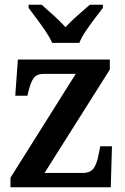

<svg xmlns="http://www.w3.org/2000/svg" viewBox="-20 -786 526 806"><path d="M24 0V-40L298 -476H165Q135 -476 122 -459Q109 -442 99 -401L95 -384H44L55 -536H441V-494L167 -60H327Q360 -60 374 -80.5Q388 -101 395 -143L401 -172H450L445 0ZM199 -606Q189 -629 171 -655.5Q153 -682 133.5 -708Q114 -734 100 -753V-766H155Q177 -747 205.5 -721Q234 -695 255 -672Q276 -695 305.5 -721Q335 -747 357 -766H412V-753Q397 -734 377.5 -708Q358 -682 340 -655.5Q322 -629 313 -606Z"/></svg>

Font: Noto Serif Tamil SemiCondensed SemiBold
Style: Italic
Weight: 600
Width: 4
Italic angle: -12°
Designer: Indian Type Foundry, Tom Grace, and the Monotype Design Team
Foundry: Monotype Imaging Inc.
Version: Version 2.003; ttfautohint (v1.8.4.7-5d5b)